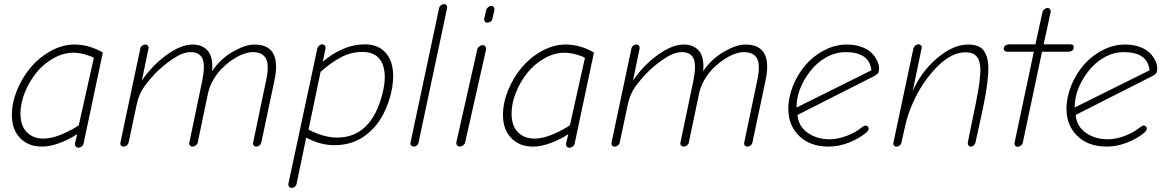

<svg xmlns="http://www.w3.org/2000/svg" viewBox="-20 -711 5706 939"><path d="M185.1 5.9Q118.2 5.9 78.1 -36.1Q38.1 -78.1 38.1 -148.9Q38.1 -208.5 63.5 -270.5Q88.9 -332.5 130.4 -381.6Q171.9 -430.7 228.8 -461.9Q285.6 -493.2 344.2 -493.2Q415.5 -493.2 482.9 -454.1L389.2 -11.2Q387.2 -1 379.9 5.1Q372.6 11.2 363.8 11.2Q354.5 11.2 349.9 5.1Q345.2 -1 347.2 -12.2L357.9 -55.2Q322.3 -31.2 274.4 -12.7Q226.6 5.9 185.1 5.9ZM191.9 -33.2Q233.9 -33.2 283 -54.4Q332 -75.7 365.2 -98.1L439 -428.2Q423.3 -437.5 393.8 -445.3Q364.3 -453.1 338.9 -453.1Q288.6 -453.1 240 -425.3Q191.4 -397.5 157 -354.5Q122.6 -311.5 101.3 -258.5Q80.1 -205.6 80.1 -155.8Q80.1 -95.7 111.1 -64.5Q142.1 -33.2 191.9 -33.2Z M584 5.9Q575.7 5.9 571.5 0.2Q567.4 -5.4 568.8 -13.2L666 -473.1Q667.5 -481.4 674.6 -487.3Q681.6 -493.2 689.9 -493.2Q698.7 -493.2 703.1 -487.5Q707.5 -481.9 706.1 -473.1L673.8 -316.9Q725.6 -392.6 795.7 -442.9Q865.7 -493.2 921.9 -493.2Q943.4 -493.2 960.9 -486.8Q978.5 -480.5 992.9 -466.6Q1007.3 -452.6 1013.9 -426Q1020.5 -399.4 1017.1 -362.8Q1057.6 -422.9 1118.7 -458Q1179.7 -493.2 1224.1 -493.2Q1359.9 -493.2 1321.8 -315.9L1257.8 -13.2Q1256.3 -5.9 1249.3 0Q1242.2 5.9 1233.9 5.9Q1225.1 5.9 1220.7 0.2Q1216.3 -5.4 1217.8 -13.2L1281.7 -318.8Q1297.4 -391.1 1281.2 -423.6Q1265.1 -456.1 1214.8 -456.1Q1196.3 -456.1 1171.4 -447.3Q1146.5 -438.5 1119.4 -420.4Q1092.3 -402.3 1067.9 -378.7Q1043.5 -355 1024.2 -322.3Q1004.9 -289.6 997.1 -253.9L946.8 -13.2Q945.3 -5.9 937.7 0Q930.2 5.9 921.9 5.9Q913.6 5.9 908.9 0Q904.3 -5.9 905.8 -13.2L969.7 -318.8Q984.4 -394.5 969.7 -425.3Q955.1 -456.1 912.1 -456.1Q874 -456.1 824.5 -422.6Q774.9 -389.2 735.8 -348.1Q694.8 -303.7 675.8 -272.5Q656.7 -241.2 647 -192.9L608.9 -13.2Q607.4 -5.9 600.1 0Q592.8 5.9 584 5.9Z M1405.8 208Q1398.4 208 1393.8 201.9Q1389.2 195.8 1390.6 187L1531.7 -473.1Q1533.2 -481.4 1540.8 -487.8Q1548.3 -494.1 1555.7 -494.1Q1564.5 -494.1 1568.8 -488Q1573.2 -481.9 1571.8 -473.1L1558.6 -409.2Q1659.2 -494.1 1763.7 -494.1Q1829.6 -494.1 1866.2 -452.9Q1902.8 -411.6 1902.8 -339.8Q1902.8 -287.6 1886.2 -231.7Q1869.6 -175.8 1842.8 -131.8Q1806.6 -72.8 1749.5 -36.9Q1692.4 -1 1614.7 -1Q1545.9 -1 1477.5 -38.1L1430.7 187Q1429.2 195.8 1421.9 201.9Q1414.6 208 1405.8 208ZM1628.4 -38.1Q1752.4 -38.1 1815.4 -157.2Q1834.5 -193.8 1848.1 -244.4Q1861.8 -294.9 1861.8 -333Q1861.8 -392.6 1834.5 -424.8Q1807.1 -457 1752.4 -457Q1697.8 -457 1648.9 -431.6Q1600.1 -406.2 1547.9 -359.9L1488.8 -77.1Q1564.9 -38.1 1628.4 -38.1Z M2003.4 5.9Q1996.6 5.9 1991.2 0.7Q1985.8 -4.4 1987.3 -12.2L2127.4 -670.9Q2128.9 -679.2 2136.2 -685.1Q2143.6 -690.9 2151.4 -690.9Q2158.7 -690.9 2163.3 -685.1Q2168 -679.2 2166.5 -670.9L2026.4 -11.2Q2024.9 -4.4 2018.3 0.7Q2011.7 5.9 2003.4 5.9Z M2362.8 -600.1Q2356 -600.1 2351.3 -606Q2346.7 -611.8 2348.1 -620.1L2357.9 -662.1Q2359.4 -669.4 2367.4 -675.8Q2375.5 -682.1 2382.8 -682.1Q2391.6 -682.1 2395.5 -675.5Q2399.4 -668.9 2397.9 -661.1L2388.2 -619.1Q2386.2 -610.4 2378.9 -605.2Q2371.6 -600.1 2362.8 -600.1ZM2229 5.9Q2221.2 5.9 2215.6 0Q2210 -5.9 2211.9 -15.1L2314 -469.2Q2315.9 -478 2324 -484.1Q2332 -490.2 2339.8 -490.2Q2349.1 -490.2 2353.8 -483.4Q2358.4 -476.6 2356.9 -467.8L2254.9 -15.1Q2252.9 -5.9 2244.6 0Q2236.3 5.9 2229 5.9Z M2586.9 5.9Q2520 5.9 2480 -36.1Q2439.9 -78.1 2439.9 -148.9Q2439.9 -208.5 2465.3 -270.5Q2490.7 -332.5 2532.2 -381.6Q2573.7 -430.7 2630.6 -461.9Q2687.5 -493.2 2746.1 -493.2Q2817.4 -493.2 2884.8 -454.1L2791 -11.2Q2789.1 -1 2781.7 5.1Q2774.4 11.2 2765.6 11.2Q2756.3 11.2 2751.7 5.1Q2747.1 -1 2749 -12.2L2759.8 -55.2Q2724.1 -31.2 2676.3 -12.7Q2628.4 5.9 2586.9 5.9ZM2593.8 -33.2Q2635.7 -33.2 2684.8 -54.4Q2733.9 -75.7 2767.1 -98.1L2840.8 -428.2Q2825.2 -437.5 2795.7 -445.3Q2766.1 -453.1 2740.7 -453.1Q2690.4 -453.1 2641.8 -425.3Q2593.3 -397.5 2558.8 -354.5Q2524.4 -311.5 2503.2 -258.5Q2481.9 -205.6 2481.9 -155.8Q2481.9 -95.7 2512.9 -64.5Q2543.9 -33.2 2593.8 -33.2Z M2985.8 5.9Q2977.5 5.9 2973.4 0.2Q2969.2 -5.4 2970.7 -13.2L3067.9 -473.1Q3069.3 -481.4 3076.4 -487.3Q3083.5 -493.2 3091.8 -493.2Q3100.6 -493.2 3105 -487.5Q3109.4 -481.9 3107.9 -473.1L3075.7 -316.9Q3127.4 -392.6 3197.5 -442.9Q3267.6 -493.2 3323.7 -493.2Q3345.2 -493.2 3362.8 -486.8Q3380.4 -480.5 3394.8 -466.6Q3409.2 -452.6 3415.8 -426Q3422.4 -399.4 3418.9 -362.8Q3459.5 -422.9 3520.5 -458Q3581.5 -493.2 3626 -493.2Q3761.7 -493.2 3723.6 -315.9L3659.7 -13.2Q3658.2 -5.9 3651.1 0Q3644 5.9 3635.7 5.9Q3627 5.9 3622.6 0.2Q3618.2 -5.4 3619.6 -13.2L3683.6 -318.8Q3699.2 -391.1 3683.1 -423.6Q3667 -456.1 3616.7 -456.1Q3598.1 -456.1 3573.2 -447.3Q3548.3 -438.5 3521.2 -420.4Q3494.1 -402.3 3469.7 -378.7Q3445.3 -355 3426 -322.3Q3406.7 -289.6 3398.9 -253.9L3348.6 -13.2Q3347.2 -5.9 3339.6 0Q3332 5.9 3323.7 5.9Q3315.4 5.9 3310.8 0Q3306.2 -5.9 3307.6 -13.2L3371.6 -318.8Q3386.2 -394.5 3371.6 -425.3Q3356.9 -456.1 3314 -456.1Q3275.9 -456.1 3226.3 -422.6Q3176.8 -389.2 3137.7 -348.1Q3096.7 -303.7 3077.6 -272.5Q3058.6 -241.2 3048.8 -192.9L3010.7 -13.2Q3009.3 -5.9 3002 0Q2994.6 5.9 2985.8 5.9Z M4032.7 5.9Q3941.9 5.9 3888.7 -45.9Q3835.4 -97.7 3835.4 -178.2Q3835.4 -235.8 3858.9 -293Q3882.3 -350.1 3920.7 -394.3Q3959 -438.5 4012.2 -465.8Q4065.4 -493.2 4121.6 -493.2Q4162.6 -493.2 4194.6 -481.2Q4226.6 -469.2 4244.1 -450.7Q4261.7 -432.1 4270.5 -412.8Q4279.3 -393.6 4279.3 -376Q4279.3 -360.8 4274.4 -353.5Q4269.5 -346.2 4255.4 -338.9L3880.4 -148.9Q3884.8 -93.3 3930.2 -61.5Q3975.6 -29.8 4037.6 -29.8Q4076.2 -29.8 4119.9 -46.1Q4163.6 -62.5 4190.4 -85Q4206.1 -97.2 4213.4 -97.2Q4219.7 -97.2 4224.1 -92.3Q4228.5 -87.4 4228.5 -82Q4228.5 -72.3 4213.4 -60.1Q4178.7 -31.7 4129.9 -12.9Q4081.1 5.9 4032.7 5.9ZM3875.5 -185.1 4241.7 -367.2Q4232.4 -456.1 4114.7 -456.1Q4065.4 -456.1 4019 -429.7Q3972.7 -403.3 3939.5 -358.9Q3875.5 -273.9 3875.5 -185.1Z M4365.2 5.9Q4356.9 5.9 4352.3 0.5Q4347.7 -4.9 4349.1 -12.2L4447.3 -475.1Q4449.7 -482.9 4456.3 -488.5Q4462.9 -494.1 4471.2 -494.1Q4480 -494.1 4484.9 -488.3Q4489.7 -482.4 4487.3 -475.1L4443.4 -264.2Q4483.9 -358.9 4562.5 -426Q4641.1 -493.2 4715.3 -493.2Q4744.6 -493.2 4764.4 -484.6Q4784.2 -476.1 4795.4 -457Q4806.6 -438 4811 -412.4Q4815.4 -386.7 4812.5 -346.9Q4809.6 -307.1 4802.5 -263.2Q4795.4 -219.2 4782.2 -158.2Q4753.4 -28.8 4751 -15.1Q4748.5 -6.3 4742.4 -0.2Q4736.3 5.9 4728 5.9Q4720.7 5.9 4716.3 0Q4711.9 -5.9 4713.4 -14.2Q4717.3 -33.7 4726.1 -78.9Q4734.9 -124 4741.2 -151.9Q4748.5 -186.5 4753.4 -211.2Q4758.3 -235.8 4763.2 -263.2Q4768.1 -290.5 4770.3 -309.3Q4772.5 -328.1 4773.9 -348.4Q4775.4 -368.7 4774.2 -381.8Q4772.9 -395 4770 -408.2Q4767.1 -421.4 4761.2 -429.2Q4755.4 -437 4747.3 -443.4Q4739.3 -449.7 4728 -452.4Q4716.8 -455.1 4702.1 -455.1Q4610.8 -455.1 4516.1 -330.1Q4478.5 -281.2 4450 -220Q4421.4 -158.7 4408.2 -101.1L4389.2 -16.1Q4387.7 -6.8 4380.9 -0.5Q4374 5.9 4365.2 5.9Z M4957 6.8Q4948.7 6.8 4944.6 1.2Q4940.4 -4.4 4941.9 -13.2L5036.1 -458H4905.3Q4897.9 -458 4892.8 -463.4Q4887.7 -468.8 4889.2 -475.1Q4890.6 -484.4 4898.4 -489.3Q4906.2 -494.1 4916 -494.1H5043.9L5078.1 -650.9Q5079.6 -659.2 5087.4 -665.5Q5095.2 -671.9 5102.1 -671.9Q5111.3 -671.9 5115.5 -665.8Q5119.6 -659.7 5118.2 -650.9L5084 -494.1H5214.8Q5233.9 -494.1 5231 -475.1Q5230 -468.3 5222.9 -463.1Q5215.8 -458 5206.1 -458H5076.2L4981.9 -12.2Q4980.5 -4.9 4972.4 1Q4964.4 6.8 4957 6.8Z M5393.1 5.9Q5302.2 5.9 5249 -45.9Q5195.8 -97.7 5195.8 -178.2Q5195.8 -235.8 5219.2 -293Q5242.7 -350.1 5281 -394.3Q5319.3 -438.5 5372.6 -465.8Q5425.8 -493.2 5481.9 -493.2Q5522.9 -493.2 5554.9 -481.2Q5586.9 -469.2 5604.5 -450.7Q5622.1 -432.1 5630.9 -412.8Q5639.6 -393.6 5639.6 -376Q5639.6 -360.8 5634.8 -353.5Q5629.9 -346.2 5615.7 -338.9L5240.7 -148.9Q5245.1 -93.3 5290.5 -61.5Q5335.9 -29.8 5397.9 -29.8Q5436.5 -29.8 5480.2 -46.1Q5523.9 -62.5 5550.8 -85Q5566.4 -97.2 5573.7 -97.2Q5580.1 -97.2 5584.5 -92.3Q5588.9 -87.4 5588.9 -82Q5588.9 -72.3 5573.7 -60.1Q5539.1 -31.7 5490.2 -12.9Q5441.4 5.9 5393.1 5.9ZM5235.8 -185.1 5602.1 -367.2Q5592.8 -456.1 5475.1 -456.1Q5425.8 -456.1 5379.4 -429.7Q5333 -403.3 5299.8 -358.9Q5235.8 -273.9 5235.8 -185.1Z"/></svg>

Font: Comic Neue Light
Style: Italic
Weight: 300
Italic angle: -12°
Designer: Craig Rozynski
Foundry: Craig Rozynski
Version: Version 2.003;hotconv 1.0.109;makeotfexe 2.5.65596